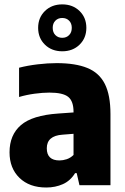

<svg xmlns="http://www.w3.org/2000/svg" viewBox="-20 -845 571 876"><path d="M191 10.5Q114 10.5 68.8 -33.5Q23.5 -77.5 23.5 -150Q23.5 -229.5 75.5 -274.2Q127.5 -319 245.5 -327L315.5 -332V-334.5Q315.5 -383.5 291.2 -403Q267 -422.5 205.5 -422.5Q175 -422.5 138 -417.5Q101 -412.5 67 -402.5V-536Q105.5 -546 151.8 -551.5Q198 -557 238.5 -557Q324 -557 378.2 -535Q432.5 -513 458.2 -462.2Q484 -411.5 484 -324.5V0H342.5L330 -55H322.5Q301 -20 266.8 -4.8Q232.5 10.5 191 10.5ZM193.5 -168.5Q193.5 -113 251.5 -113Q267 -113 284 -118.5Q301 -124 315.5 -138V-234.5L265 -230.5Q193.5 -225.5 193.5 -168.5ZM264 -611Q216 -611 185 -641.2Q154 -671.5 154 -718Q154 -764.5 185 -794.8Q216 -825 264 -825Q312 -825 343 -794.8Q374 -764.5 374 -718Q374 -671.5 343 -641.2Q312 -611 264 -611ZM264 -672.5Q283 -672.5 295.2 -684.8Q307.5 -697 307.5 -718Q307.5 -738.5 295.2 -750.8Q283 -763 264 -763Q245 -763 232.8 -750.8Q220.5 -738.5 220.5 -718Q220.5 -697 232.8 -684.8Q245 -672.5 264 -672.5Z"/></svg>

Font: Encode Sans Semi Condensed ExtraBold
Style: Regular
Weight: 800
Width: 4
Designer: Multiple Designers
Foundry: Impallari Type
Version: Version 3.000; ttfautohint (v1.8.3) -l 8 -r 50 -G 200 -x 14 